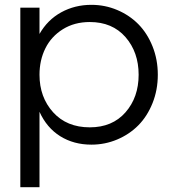

<svg xmlns="http://www.w3.org/2000/svg" viewBox="-20 -592 715 802"><path d="M145 -279.8Q145 -186 201.9 -123Q258.8 -60.1 355 -60.1Q449.2 -60.1 504.2 -122.8Q559.1 -185.5 559.1 -279.8Q559.1 -374 504.2 -437Q449.2 -500 355 -500Q291 -500 242.7 -470Q194.3 -439.9 169.7 -390.4Q145 -340.8 145 -279.8ZM64.9 189.9V-560.1H145V-450.2Q178.7 -509.3 235.6 -540.5Q292.5 -571.8 361.8 -571.8Q418.5 -571.8 469.5 -550.3Q520.5 -528.8 557.9 -491Q595.2 -453.1 617.2 -398.2Q639.2 -343.3 639.2 -279.8Q639.2 -216.3 617.2 -161.4Q595.2 -106.4 557.9 -68.6Q520.5 -30.8 469.5 -9.3Q418.5 12.2 361.8 12.2Q288.1 12.2 231.7 -22.9Q175.3 -58.1 145 -125V189.9Z"/></svg>

Font: TASA Explorer
Style: Regular
Weight: 400
Designer: Weizhong Zhang
Foundry: Local Remote
Version: Version 1.000;Glyphs 3.1.2 (3151)